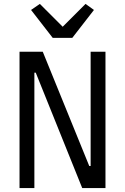

<svg xmlns="http://www.w3.org/2000/svg" viewBox="-20 -963 640 983"><path d="M163 -591H156V0H80V-698H199L437 -113H444V-698H520V0H401ZM250 -769 139 -912 184 -943 301 -826 418 -943 461 -912 350 -769Z"/></svg>

Font: iA Writer Mono V
Style: Regular
Weight: 400
Designer: Mike Abbink, Paul van der Laan, Pieter van Rosmalen
Foundry: Bold Monday
Version: Version 2.000